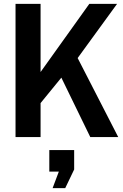

<svg xmlns="http://www.w3.org/2000/svg" viewBox="-20 -706 632 989"><path d="M60 0V-686H189V-335L440 -686H583L380 -407L589 0H445L296 -306L189 -175V0ZM251 263 283 178H234V67H362V167L316 263Z"/></svg>

Font: Archivo Narrow
Style: Bold
Weight: 700
Designer: Hector Gatti
Foundry: Omnibus-Type
Version: Version 3.002